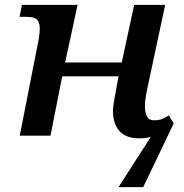

<svg xmlns="http://www.w3.org/2000/svg" viewBox="-20 -556 755 787"><path d="M466 211H567L692 -50L672 -83C643 -64 629 -63 610 -63C581 -63 574 -91 574 -123C574 -149 583 -190 590 -222L657 -536H530L479 -300H247L298 -536H70L60 -487H85C125 -487 143 -478 143 -439C143 -416 138 -396 139 -397L61 0H187L235 -243H466L456 -190C449 -151 443 -120 443 -102C443 -45 467 11 549 11C569 11 585 9 598 5Z"/></svg>

Font: Noto Serif Semi
Style: Italic
Weight: 600
Italic angle: -12°
Designer: Monotype Design Team
Foundry: Monotype Imaging Inc.
Version: Version 1.901